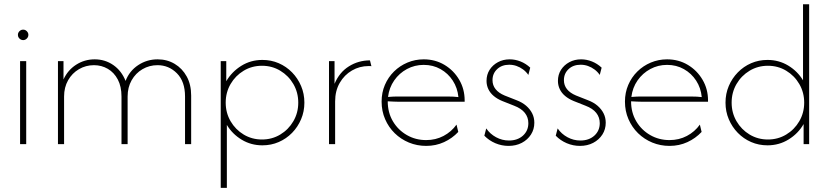

<svg xmlns="http://www.w3.org/2000/svg" viewBox="-20 -687 3950 915"><path d="M75.7 0V-395.8H104.9V0ZM90.3 -495.8Q83.3 -495.8 77.8 -499.3Q72.2 -502.8 68.7 -508.3Q65.3 -513.9 65.3 -520.8Q65.3 -527.8 68.7 -533.3Q72.2 -538.9 77.8 -542.4Q83.3 -545.8 90.3 -545.8Q97.2 -545.8 102.8 -542.4Q108.3 -538.9 111.8 -533.3Q115.3 -527.8 115.3 -520.8Q115.3 -513.9 111.8 -508.3Q108.3 -502.8 102.8 -499.3Q97.2 -495.8 90.3 -495.8Z M256.2 0V-395.8H282.6V-308.3Q302.8 -352.8 342.7 -378.5Q382.6 -404.2 431.2 -404.2Q480.6 -404.2 519.8 -377.1Q559 -350 578.5 -301.4Q596.5 -348.6 638.2 -376.4Q679.9 -404.2 731.2 -404.2Q776.4 -404.2 812.5 -382.6Q848.6 -361.1 869.8 -322.6Q891 -284 891 -231.9V0H861.8V-227.1Q861.8 -298.6 823.3 -337.5Q784.7 -376.4 730.6 -376.4Q691.7 -376.4 659 -357.3Q626.4 -338.2 607.3 -304.5Q588.2 -270.8 588.2 -227.1V0H559V-227.1Q559 -275 541.3 -308.3Q523.6 -341.7 493.8 -359Q463.9 -376.4 427.8 -376.4Q388.9 -376.4 356.2 -357.3Q323.6 -338.2 304.5 -304.5Q285.4 -270.8 285.4 -227.1V0Z M1031.9 208.3V-395.8H1058.3V-300Q1084.7 -345.1 1129.9 -373.3Q1175 -401.4 1230.6 -401.4Q1272.2 -401.4 1308.3 -385.8Q1344.4 -370.1 1371.9 -342Q1399.3 -313.9 1414.9 -277.1Q1430.6 -240.3 1430.6 -197.9Q1430.6 -155.6 1414.9 -118.8Q1399.3 -81.9 1371.9 -53.8Q1344.4 -25.7 1308.3 -10.1Q1272.2 5.6 1230.6 5.6Q1176.4 5.6 1131.9 -21.2Q1087.5 -47.9 1061.1 -91.7V208.3ZM1228.5 -22.2Q1276.4 -22.2 1315.6 -45.8Q1354.9 -69.4 1378.1 -109.4Q1401.4 -149.3 1401.4 -197.9Q1401.4 -246.5 1378.1 -286.5Q1354.9 -326.4 1315.6 -350Q1276.4 -373.6 1228.5 -373.6Q1180.6 -373.6 1141.3 -350Q1102.1 -326.4 1078.8 -286.5Q1055.6 -246.5 1055.6 -197.9Q1055.6 -149.3 1078.8 -109.4Q1102.1 -69.4 1141.3 -45.8Q1180.6 -22.2 1228.5 -22.2Z M1547.9 0V-395.8H1574.3V-287.5Q1597.2 -342.4 1642.7 -370.8Q1688.2 -399.3 1743.1 -399.3L1750 -371.5Q1746.5 -372.2 1743.4 -372.2Q1740.3 -372.2 1736.8 -372.2Q1693.8 -372.2 1657.3 -351Q1620.8 -329.9 1599 -292Q1577.1 -254.2 1577.1 -203.5V0Z M2011.1 8.3Q1967.4 8.3 1928.8 -7.6Q1890.3 -23.6 1861.1 -52.1Q1831.9 -80.6 1815.3 -119.1Q1798.6 -157.6 1798.6 -202.8Q1798.6 -245.8 1814.2 -282.3Q1829.9 -318.8 1857.6 -346.2Q1885.4 -373.6 1921.9 -388.9Q1958.3 -404.2 1999.3 -404.2Q2054.2 -404.2 2098.3 -377.8Q2142.4 -351.4 2168.4 -306.9Q2194.4 -262.5 2194.4 -208.3V-202.1H1881.9Q1868.8 -202.1 1855.2 -202.8Q1841.7 -203.5 1827.8 -204.2Q1827.8 -150.7 1852.4 -109Q1877.1 -67.4 1918.8 -43.4Q1960.4 -19.4 2011.1 -19.4Q2056.2 -19.4 2093.8 -39.2Q2131.2 -59 2155.6 -93.1L2163.9 -58.3Q2135.4 -27.8 2096.2 -9.7Q2056.9 8.3 2011.1 8.3ZM1829.2 -225Q1842.4 -226.4 1855.6 -226.7Q1868.8 -227.1 1881.9 -227.1H2111.1Q2129.2 -227.1 2141.3 -226.4Q2153.5 -225.7 2164.6 -224.3Q2160.4 -268.1 2137.8 -302.8Q2115.3 -337.5 2079.5 -357.6Q2043.8 -377.8 1999.3 -377.8Q1956.2 -377.8 1919.4 -358Q1882.6 -338.2 1858.7 -303.8Q1834.7 -269.4 1829.2 -225Z M2403.5 8.3Q2370.8 8.3 2340.6 -4.5Q2310.4 -17.4 2288.2 -40.3L2297.2 -75Q2315.3 -48.6 2344.1 -33Q2372.9 -17.4 2405.6 -17.4Q2446.5 -17.4 2472.2 -40.6Q2497.9 -63.9 2497.9 -100Q2497.9 -127.8 2481.2 -149Q2464.6 -170.1 2429.9 -183.3L2373.6 -205.6Q2350 -215.3 2333 -229.5Q2316 -243.8 2307.3 -262.2Q2298.6 -280.6 2298.6 -301.4Q2298.6 -331.2 2313.2 -354.2Q2327.8 -377.1 2352.8 -390.6Q2377.8 -404.2 2409 -404.2Q2435.4 -404.2 2460.8 -394.1Q2486.1 -384 2506.9 -364.6L2497.9 -329.9Q2487.5 -345.1 2472.9 -355.9Q2458.3 -366.7 2441.7 -372.6Q2425 -378.5 2406.9 -378.5Q2371.5 -378.5 2349.3 -357.6Q2327.1 -336.8 2327.1 -304.9Q2327.1 -280.6 2341.7 -262.2Q2356.2 -243.8 2384.7 -231.9L2441 -209.7Q2468.7 -199.3 2487.5 -183Q2506.2 -166.7 2516.3 -146.5Q2526.4 -126.4 2526.4 -102.1Q2526.4 -70.8 2510.4 -45.8Q2494.4 -20.8 2466.7 -6.2Q2438.9 8.3 2403.5 8.3Z M2743.8 8.3Q2711.1 8.3 2680.9 -4.5Q2650.7 -17.4 2628.5 -40.3L2637.5 -75Q2655.6 -48.6 2684.4 -33Q2713.2 -17.4 2745.8 -17.4Q2786.8 -17.4 2812.5 -40.6Q2838.2 -63.9 2838.2 -100Q2838.2 -127.8 2821.5 -149Q2804.9 -170.1 2770.1 -183.3L2713.9 -205.6Q2690.3 -215.3 2673.3 -229.5Q2656.2 -243.8 2647.6 -262.2Q2638.9 -280.6 2638.9 -301.4Q2638.9 -331.2 2653.5 -354.2Q2668.1 -377.1 2693.1 -390.6Q2718.1 -404.2 2749.3 -404.2Q2775.7 -404.2 2801 -394.1Q2826.4 -384 2847.2 -364.6L2838.2 -329.9Q2827.8 -345.1 2813.2 -355.9Q2798.6 -366.7 2781.9 -372.6Q2765.3 -378.5 2747.2 -378.5Q2711.8 -378.5 2689.6 -357.6Q2667.4 -336.8 2667.4 -304.9Q2667.4 -280.6 2681.9 -262.2Q2696.5 -243.8 2725 -231.9L2781.2 -209.7Q2809 -199.3 2827.8 -183Q2846.5 -166.7 2856.6 -146.5Q2866.7 -126.4 2866.7 -102.1Q2866.7 -70.8 2850.7 -45.8Q2834.7 -20.8 2806.9 -6.2Q2779.2 8.3 2743.8 8.3Z M3170.8 8.3Q3127.1 8.3 3088.5 -7.6Q3050 -23.6 3020.8 -52.1Q2991.7 -80.6 2975 -119.1Q2958.3 -157.6 2958.3 -202.8Q2958.3 -245.8 2974 -282.3Q2989.6 -318.8 3017.4 -346.2Q3045.1 -373.6 3081.6 -388.9Q3118.1 -404.2 3159 -404.2Q3213.9 -404.2 3258 -377.8Q3302.1 -351.4 3328.1 -306.9Q3354.2 -262.5 3354.2 -208.3V-202.1H3041.7Q3028.5 -202.1 3014.9 -202.8Q3001.4 -203.5 2987.5 -204.2Q2987.5 -150.7 3012.2 -109Q3036.8 -67.4 3078.5 -43.4Q3120.1 -19.4 3170.8 -19.4Q3216 -19.4 3253.5 -39.2Q3291 -59 3315.3 -93.1L3323.6 -58.3Q3295.1 -27.8 3255.9 -9.7Q3216.7 8.3 3170.8 8.3ZM2988.9 -225Q3002.1 -226.4 3015.3 -226.7Q3028.5 -227.1 3041.7 -227.1H3270.8Q3288.9 -227.1 3301 -226.4Q3313.2 -225.7 3324.3 -224.3Q3320.1 -268.1 3297.6 -302.8Q3275 -337.5 3239.2 -357.6Q3203.5 -377.8 3159 -377.8Q3116 -377.8 3079.2 -358Q3042.4 -338.2 3018.4 -303.8Q2994.4 -269.4 2988.9 -225Z M3637.5 5.6Q3595.8 5.6 3559.7 -10.1Q3523.6 -25.7 3496.2 -53.8Q3468.7 -81.9 3453.1 -118.8Q3437.5 -155.6 3437.5 -197.9Q3437.5 -240.3 3453.1 -277.1Q3468.7 -313.9 3496.2 -342Q3523.6 -370.1 3559.7 -385.8Q3595.8 -401.4 3637.5 -401.4Q3691.7 -401.4 3736.1 -374.7Q3780.6 -347.9 3806.9 -304.2V-666.7H3836.1V0H3809.7V-95.8Q3784 -50.7 3738.5 -22.6Q3693.1 5.6 3637.5 5.6ZM3639.6 -22.2Q3687.5 -22.2 3726.7 -45.8Q3766 -69.4 3789.2 -109.4Q3812.5 -149.3 3812.5 -197.9Q3812.5 -246.5 3789.2 -286.5Q3766 -326.4 3726.7 -350Q3687.5 -373.6 3639.6 -373.6Q3591.7 -373.6 3552.4 -350Q3513.2 -326.4 3489.9 -286.5Q3466.7 -246.5 3466.7 -197.9Q3466.7 -149.3 3489.9 -109.4Q3513.2 -69.4 3552.4 -45.8Q3591.7 -22.2 3639.6 -22.2Z"/></svg>

Font: Afacad Flux Thin
Style: Regular
Weight: 250
Designer: Kristian Moeller
Foundry: Dicotype
Version: Version 1.100